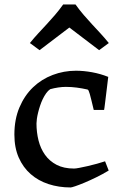

<svg xmlns="http://www.w3.org/2000/svg" viewBox="-20 -823 541 853"><path d="M43.9 -225.1Q43.9 -293 66.4 -345.9Q88.9 -398.9 126.7 -435.1Q164.6 -471.2 214.1 -490Q263.7 -508.8 317.4 -508.8Q351.6 -508.8 389.2 -502Q426.8 -495.1 460.9 -481.4Q460.4 -478 459 -466.1Q457.5 -454.1 455.6 -437.7Q453.6 -421.4 451.4 -403.3Q449.2 -385.3 447.3 -369.9Q445.3 -354.5 444.1 -344.5Q442.9 -334.5 442.4 -334.5H396.5Q390.1 -360.8 386 -377.9Q381.8 -395 378.9 -405.3Q376 -415.5 373.8 -419.9Q371.6 -424.3 368.7 -425.3Q344.7 -430.7 321.3 -433.8Q297.9 -437 272.5 -437Q256.3 -437 238.3 -434.3Q220.2 -431.6 203.1 -426.8Q193.4 -420.4 185.1 -408.7Q176.8 -397 169.9 -382.8Q163.1 -368.7 158 -353Q152.8 -337.4 149.2 -322.5Q145.5 -307.6 143.8 -294.9Q142.1 -282.2 142.1 -274.4Q142.1 -235.4 151.1 -199.2Q160.2 -163.1 179.9 -135.3Q199.7 -107.4 231.4 -90.8Q263.2 -74.2 309.1 -74.2Q316.4 -74.2 333 -77.4Q349.6 -80.6 369.9 -85.2Q390.1 -89.8 410.6 -95.5Q431.2 -101.1 446.8 -106.4L462.9 -65.4Q435.5 -48.8 407.5 -35.2Q379.4 -21.5 355.5 -11.5Q331.5 -1.5 314.7 4.2Q297.9 9.8 293.9 9.8Q241.2 9.8 195.6 -5.1Q149.9 -20 116.2 -49.6Q82.5 -79.1 63.2 -123Q43.9 -167 43.9 -225.1ZM112.8 -631.8Q131.8 -655.3 150.4 -675.3Q168.9 -695.3 187.3 -715.1Q205.6 -734.9 223.9 -756.1Q242.2 -777.3 260.7 -803.2H315.4Q334 -777.3 352.3 -756.1Q370.6 -734.9 388.9 -715.1Q407.2 -695.3 425.8 -675.3Q444.3 -655.3 463.4 -631.8L420.4 -600.1L288.1 -700.7L155.8 -600.1Z"/></svg>

Font: Donegal One
Style: Regular
Weight: 400
Designer: Gary Lonergan
Foundry: Sorkin Type Co.
Version: Version 1.004